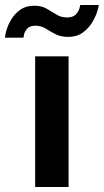

<svg xmlns="http://www.w3.org/2000/svg" viewBox="-80 -750 416 770"><path d="M61 0V-524H195V0ZM193 -602Q163 -602 141.5 -613.5Q120 -625 102 -636Q84 -647 62 -647Q40 -647 29.5 -635.5Q19 -624 16.5 -612Q14 -600 14 -599H-60Q-60 -608 -54 -629Q-48 -650 -34.5 -672.5Q-21 -695 1.5 -711Q24 -727 57 -727Q87 -727 107.5 -715Q128 -703 146.5 -691.5Q165 -680 189 -680Q213 -680 224 -692Q235 -704 238.5 -716Q242 -728 242 -730H316Q316 -723 309.5 -702.5Q303 -682 289 -659Q275 -636 251.5 -619Q228 -602 193 -602Z"/></svg>

Font: Raleway
Style: Bold
Weight: 700
Designer: Matt McInerney, Pablo Impallari, Rodrigo Fuenzalida
Foundry: Matt McInerney, Pablo Impallari, Rodrigo Fuenzalida
Version: Version 4.026